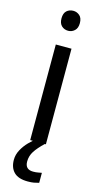

<svg xmlns="http://www.w3.org/2000/svg" viewBox="-144 -779 546 1040"><g transform="rotate(15 129.0 -258.5)"><path d="M130 -737Q150 -737 165.5 -723.5Q181 -710 181 -681Q181 -653 165.5 -639Q150 -625 130 -625Q108 -625 93 -639Q78 -653 78 -681Q78 -710 93 -723.5Q108 -737 130 -737ZM173 -536V0H85V-536ZM99 116Q99 161 144 161Q161 161 172.5 158.5Q184 156 192 155V211Q178 215 164 217.5Q150 220 130 220Q77 220 52 195Q27 170 27 126Q27 97 41.5 70Q56 43 77.5 21Q99 -1 119 -15L167 0Q133 32 116 58.5Q99 85 99 116Z"/></g></svg>

Font: Noto Sans Takri
Style: Regular
Weight: 400
Designer: Monotype Design Team
Foundry: Monotype Imaging Inc.
Version: Version 2.003; ttfautohint (v1.8.4.7-5d5b)